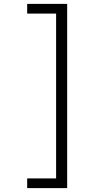

<svg xmlns="http://www.w3.org/2000/svg" viewBox="-20 -813 540 989"><path d="M120 156V106H269V-743H120V-793H326V156Z"/></svg>

Font: TypoPRO Lekton
Style: Regular
Weight: 400
Monospace: yes
Designer: Paolo Mazzetti, Luciano Perondi, Raffaele Flato, Elena Papassissa, Emilio Macchia, Michela Povoleri, Tobias Seemiller, R
Version: Version 34.000